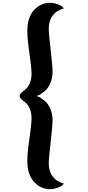

<svg xmlns="http://www.w3.org/2000/svg" viewBox="-20 -1118 628 1370"><path d="M328 -913Q328 -878 341.5 -762.5Q355 -647 355 -605Q355 -563 339.5 -526Q324 -489 302 -470Q262 -436 238 -433Q262 -430 302 -396Q324 -377 339.5 -340.5Q355 -304 355 -261.5Q355 -219 341.5 -103.5Q328 12 328 47Q328 105 357 142.5Q386 180 436 192Q424 210 393 221Q362 232 338 232Q271 232 223 180Q175 128 175 30Q175 -26 190 -129Q205 -232 205 -274Q205 -316 191.5 -345Q178 -374 162.5 -385.5Q147 -397 133.5 -409Q120 -421 120 -433Q120 -445 133.5 -457.5Q147 -470 162.5 -481.5Q178 -493 191.5 -522Q205 -551 205 -592.5Q205 -634 190 -737.5Q175 -841 175 -896Q175 -995 223 -1046.5Q271 -1098 338 -1098Q363 -1098 393.5 -1087Q424 -1076 436 -1058Q386 -1046 357 -1008.5Q328 -971 328 -913Z"/></svg>

Font: Laila
Style: Bold
Weight: 700
Designer: Hitesh Malaviya
Foundry: Indian Type Foundry
Version: Version 1.302;PS 1.0;hotconv 1.0.78;makeotf.lib2.5.61930; tt